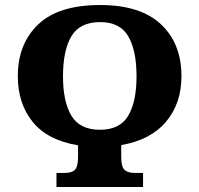

<svg xmlns="http://www.w3.org/2000/svg" viewBox="-20 -745 794 765"><path d="M205 0H550V-56H517Q488 -56 475.5 -69Q463 -82 463 -119V-167Q580 -187 641.5 -260Q703 -333 703 -441Q703 -572 621 -648.5Q539 -725 379 -725Q213 -725 132 -647.5Q51 -570 51 -442Q51 -332 110.5 -259Q170 -186 291 -166V-119Q291 -82 279 -69Q267 -56 238 -56H205ZM378 -228Q298 -228 264.5 -284Q231 -340 231 -441Q231 -544 264.5 -600.5Q298 -657 379 -657Q458 -657 491 -600.5Q524 -544 524 -441Q524 -340 491 -284Q458 -228 378 -228Z"/></svg>

Font: Noto Serif SemiCondensed Extra
Style: Regular
Weight: 800
Width: 4
Designer: Monotype Design Team
Foundry: Monotype Imaging Inc.
Version: Version 1.002